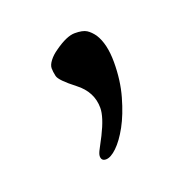

<svg xmlns="http://www.w3.org/2000/svg" viewBox="-58 -143 317 329"><g transform="rotate(-20 101.0 21.0)"><path d="M76.7 122.6Q76.7 118.2 81.3 109.9Q85.9 101.6 91.3 90.8Q106 61.5 106 44.9Q106 15.6 80.6 -3.9Q54.7 -23.9 52.7 -32.5Q50.8 -41 50.8 -47.1Q50.8 -53.2 56.4 -60.5Q62 -67.9 71.3 -74.2Q93.8 -90.3 108.4 -90.3Q123 -90.3 129.9 -85.9Q136.7 -81.5 142.6 -73.2Q154.8 -54.2 154.8 -20.8Q154.8 12.7 146.7 41Q138.7 69.3 127.7 89.4Q116.7 109.4 105.2 120.4Q93.8 131.3 85.2 131.3Q76.7 131.3 76.7 122.6Z"/></g></svg>

Font: Ovo
Style: Regular
Weight: 400
Designer: Nicole Fally
Foundry: Sorkin Type Co.
Version: Version 1.001